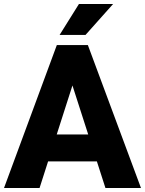

<svg xmlns="http://www.w3.org/2000/svg" viewBox="-20 -935 721 955"><path d="M176.8 0H0L262.7 -710.9H374.5L356.9 -561.5ZM323.7 -561.5 304.2 -710.9H417L681.2 0H504.4ZM500.5 -132.3H128.4V-266.1H500.5ZM372.6 -915H542.5L405.3 -761.2H276.4Z"/></svg>

Font: Heebo ExtraBold
Style: Regular
Weight: 800
Designer: Oded Ezer
Foundry: Ezer Type House
Version: Version 3.100